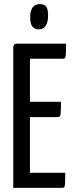

<svg xmlns="http://www.w3.org/2000/svg" viewBox="-20 -912 360 932"><path d="M44.4 0V-683.5Q44.4 -683.5 46.9 -691.8Q49.4 -700 60.9 -700H300.6Q300.6 -667.3 299.9 -652Q299.3 -636.6 296.2 -631.7Q293 -626.8 285.5 -626.8H125.4V-73.2H296.7Q296.7 -39.3 295.9 -23.7Q295.1 -8.2 292.1 -4.1Q289 0 281 0ZM55.3 -343.5V-418H276Q276 -371.9 274.1 -357.7Q272.3 -343.5 260.9 -343.5ZM167.5 -769.3Q147.8 -769.7 137 -783.1Q126.2 -796.6 126.5 -831.6Q126.9 -859.2 138.2 -875.6Q149.5 -892 172.7 -892Q196.3 -892 205.1 -878.8Q213.8 -865.7 213.4 -834.2Q213.1 -803.7 201.6 -786.5Q190.2 -769.3 167.5 -769.3Z"/></svg>

Font: Yanone Kaffeesatz ExtraLight
Style: Regular
Weight: 200
Designer: Yanone (Cyrillic: Daniel Pouzeot, Huerta Tipografica, and Cyreal)
Foundry: Yanone
Version: Version 2.003